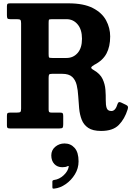

<svg xmlns="http://www.w3.org/2000/svg" viewBox="-20 -770 787 1151"><path d="M745 -113.5Q727.5 -57 692.2 -21Q657 15 586.5 15Q536 15 508.8 -3.5Q481.5 -22 469.8 -52.5Q458 -83 454.5 -119.8Q451 -156.5 449 -193Q447 -229.5 439.8 -260Q432.5 -290.5 412.8 -309Q393 -327.5 353 -327.5H292.5Q277.5 -327.5 274.5 -322.8Q271.5 -318 271.5 -302.5V-113.5Q271.5 -102 274.8 -98.5Q278 -95 289.5 -95H340Q352 -95 355.5 -91.2Q359 -87.5 359 -74.5V-25.5Q359 -9.5 355.5 -4.8Q352 0 336 0H40Q29 0 25.2 -3.2Q21.5 -6.5 21.5 -17.5V-75.5Q21.5 -88 25.2 -91.5Q29 -95 41 -95H80.5Q97 -95 101.8 -98.8Q106.5 -102.5 106.5 -119V-630.5Q106.5 -647 101.8 -651Q97 -655 81 -655H42Q27.5 -655 24.5 -660Q21.5 -665 21.5 -679.5V-732Q21.5 -743.5 25 -746.8Q28.5 -750 40 -750H390.5Q481.5 -750 536.5 -721.8Q591.5 -693.5 616 -648Q640.5 -602.5 640.5 -551.5Q640.5 -490.5 618.2 -448.8Q596 -407 544.5 -381Q529.5 -372 527 -365.8Q524.5 -359.5 542.5 -349.5Q580 -328 594.8 -296.8Q609.5 -265.5 612 -232Q614.5 -198.5 614 -169.5Q613.5 -140.5 619.5 -122.5Q625.5 -104.5 648 -104.5Q672.5 -104.5 685 -147.5Q688.5 -156 693 -157.8Q697.5 -159.5 707 -155L737 -140.5Q745.5 -136 747 -130.2Q748.5 -124.5 745 -113.5ZM293.5 -422.5H379Q419 -422.5 445.2 -452.2Q471.5 -482 471.5 -537.5Q471.5 -593 445.2 -624Q419 -655 379 -655H291Q275 -655 273.2 -651.2Q271.5 -647.5 271.5 -631.5V-446Q271.5 -429 274 -425.8Q276.5 -422.5 293.5 -422.5ZM287.5 161.5Q287.5 130 311.2 110Q335 90 367 90Q403.5 90 427.2 116.5Q451 143 451 197.5Q451 239 429.2 274.8Q407.5 310.5 374 333.8Q340.5 357 306 360.5Q299 361.5 296.5 360Q294 358.5 294 351V318.5Q294 310.5 304 309Q335.5 305 361.5 280.8Q387.5 256.5 392 229Q392.5 222.5 384.5 226.5Q373.5 232.5 354 232.5Q323.5 232.5 305.5 213Q287.5 193.5 287.5 161.5Z"/></svg>

Font: Besley* Narrow
Style: Bold
Weight: 700
Width: 4
Designer: Owen Earl
Foundry: indestructible type*
Version: Version 3.000; ttfautohint (v1.8.3)